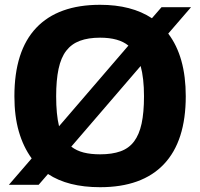

<svg xmlns="http://www.w3.org/2000/svg" viewBox="-20 -770 834 800"><path d="M112 -110Q77 -158 58.5 -222Q40 -286 40 -369Q40 -558 131 -654Q222 -750 397 -750Q528 -750 613 -694L653 -740H776L681 -630Q754 -534 754 -369Q754 -182 663 -86Q572 10 397 10Q263 10 180 -45L141 0H17ZM397 -127Q447 -127 482 -139.5Q517 -152 538.5 -180.5Q560 -209 570 -255Q580 -301 580 -369Q580 -444 566 -495L277 -159Q299 -142 328.5 -134.5Q358 -127 397 -127ZM214 -369Q214 -293 226 -244L515 -580Q475 -613 397 -613Q348 -613 313 -600Q278 -587 256 -558.5Q234 -530 224 -483Q214 -436 214 -369Z"/></svg>

Font: Encode Sans Normal
Style: Bold
Weight: 700
Designer: Pablo Impallari, Andres Torresi
Foundry: Pablo Impallari, Andres Torresi
Version: Version 1.000; ttfautohint (v1.00) -l 8 -r 50 -G 200 -x 14 -